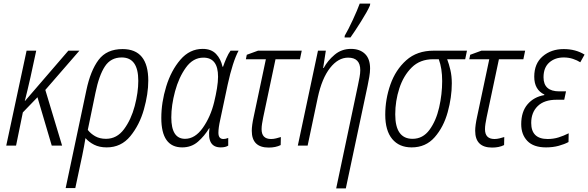

<svg xmlns="http://www.w3.org/2000/svg" viewBox="-20 -816 3296 1076"><path d="M15 0H70L108 -186L190 -271L270 0H328L234 -312L425 -532H363L120 -250H119Q127 -282 135 -315Q143 -348 151 -384L183 -532H129Z M574 -38Q539 -38 513.5 -52.5Q488 -67 472 -88L515 -296Q535 -394 568 -444Q601 -494 662 -494Q755 -494 755 -363Q755 -298 735 -222Q715 -146 675 -92Q635 -38 574 -38ZM348 238H402L441 55Q446 30 450.5 6.5Q455 -17 459 -42Q478 -20 507.5 -5Q537 10 578 10Q659 10 710.5 -53Q762 -116 786.5 -203Q811 -290 811 -364Q811 -541 667 -541Q578 -541 532.5 -480.5Q487 -420 464 -310Z M1001 10Q1053 10 1089.5 -22Q1126 -54 1152 -97H1154Q1139 10 1217 10Q1244 10 1259 0V-43Q1245 -37 1232 -37Q1204 -37 1204 -72Q1204 -86 1206.5 -104Q1209 -122 1214 -144L1256 -342Q1284 -470 1317 -532H1272Q1260 -516 1248.5 -489.5Q1237 -463 1230 -442H1227Q1218 -485 1191 -513.5Q1164 -542 1116 -542Q1043 -542 991 -481.5Q939 -421 911.5 -331.5Q884 -242 884 -155Q884 10 1001 10ZM1017 -38Q940 -38 940 -158Q940 -226 961 -304Q982 -382 1022 -437.5Q1062 -493 1120 -493Q1202 -493 1202 -386Q1202 -358 1196 -321Q1190 -284 1180 -243Q1160 -161 1116.5 -99.5Q1073 -38 1017 -38Z M1486 11Q1525 11 1553 -3L1554 -48Q1541 -44 1527 -40.5Q1513 -37 1499 -37Q1446 -37 1446 -92Q1446 -106 1448.5 -122Q1451 -138 1455 -158L1524 -484H1661L1671 -532H1426L1363 -509L1358 -484H1470L1402 -163Q1391 -113 1391 -83Q1391 11 1486 11Z M1864 240H1918L2040 -335Q2045 -359 2049.5 -385Q2054 -411 2054 -432Q2054 -487 2025 -514.5Q1996 -542 1947 -542Q1894 -542 1855 -509Q1816 -476 1794 -435H1791L1806 -532H1762L1649 0H1704L1761 -270Q1784 -377 1829.5 -435Q1875 -493 1931 -493Q1999 -493 1999 -423Q1999 -405 1995 -383.5Q1991 -362 1986 -338ZM1911 -606H1944Q1967 -638 2003.5 -696Q2040 -754 2053 -785L2055 -796H1996Q1982 -758 1957 -704Q1932 -650 1912 -616Z M2287 10Q2366 10 2416 -47Q2466 -104 2489 -187.5Q2512 -271 2512 -349Q2512 -390 2504 -424Q2496 -458 2486 -484H2587L2597 -532H2410Q2317 -532 2257 -478.5Q2197 -425 2168 -342.5Q2139 -260 2139 -173Q2139 -84 2178 -37Q2217 10 2287 10ZM2292 -38Q2195 -38 2195 -175Q2195 -250 2218 -321Q2241 -392 2287.5 -438Q2334 -484 2407 -484H2439Q2458 -433 2458 -362Q2458 -288 2441 -213.5Q2424 -139 2387 -88.5Q2350 -38 2292 -38Z M2738 11Q2777 11 2805 -3L2806 -48Q2793 -44 2779 -40.5Q2765 -37 2751 -37Q2698 -37 2698 -92Q2698 -106 2700.5 -122Q2703 -138 2707 -158L2776 -484H2913L2923 -532H2678L2615 -509L2610 -484H2722L2654 -163Q2643 -113 2643 -83Q2643 11 2738 11Z M3040 10Q3079 10 3111.5 1Q3144 -8 3166 -20L3167 -69Q3139 -55 3110.5 -46Q3082 -37 3049 -37Q2957 -37 2957 -127Q2957 -186 2993.5 -221.5Q3030 -257 3099 -257H3142L3152 -304H3114Q3026 -304 3026 -383Q3026 -437 3058 -465.5Q3090 -494 3139 -494Q3167 -494 3191 -486Q3215 -478 3232 -467L3256 -510Q3206 -541 3139 -541Q3069 -541 3021.5 -500.5Q2974 -460 2974 -386Q2974 -313 3031 -286L3030 -283Q2972 -273 2936.5 -231.5Q2901 -190 2901 -120Q2901 -62 2935.5 -26Q2970 10 3040 10Z"/></svg>

Font: Noto Sans Display SemiCondensed Light
Style: Italic
Weight: 300
Width: 4
Italic angle: -12°
Designer: Monotype Design Team
Foundry: Monotype Imaging Inc.
Version: Version 1.900